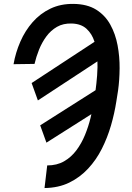

<svg xmlns="http://www.w3.org/2000/svg" viewBox="-20 -741 669 975"><path d="M155.3 -416.5 48.8 -415Q59.1 -474.1 83.3 -529.5Q107.4 -585 145.8 -628.7Q184.1 -672.4 236.3 -697.3Q288.6 -722.2 354 -721.2Q423.3 -720.2 468.8 -691.7Q514.2 -663.1 540.3 -615.7Q566.4 -568.4 577.1 -511Q587.9 -453.6 587.4 -394Q586.9 -334.5 579.6 -281.7L570.8 -226.1Q561.5 -165.5 543.5 -103.5Q525.4 -41.5 497.1 14.6Q468.8 70.8 427.5 115.2Q386.2 159.7 331.8 186.3Q277.3 212.9 206.1 213.9L219.7 99.1Q269 99.1 305.4 78.1Q341.8 57.1 367.9 22.2Q394 -12.7 411.6 -55.7Q429.2 -98.6 439.9 -142.8Q450.7 -187 457 -226.1L465.3 -283.2Q469.7 -314 473.1 -356.9Q476.6 -399.9 474.4 -445.3Q472.2 -490.7 459.5 -530.3Q446.8 -569.8 419.2 -595Q391.6 -620.1 344.7 -621.6Q301.3 -623 269.5 -604.7Q237.8 -586.4 215.3 -555.9Q192.9 -525.4 178.2 -488.8Q163.6 -452.1 155.3 -416.5ZM140.6 -319.3 473.6 -537.6 505.9 -449.7 172.4 -231ZM184.1 -104.5 526.4 -321.8 553.2 -230.5 215.8 -16.6Z"/></svg>

Font: Roboto Condensed Medium
Style: Italic
Weight: 500
Italic angle: -12°
Designer: Christian Robertson
Foundry: Google
Version: Version 3.0; 2020